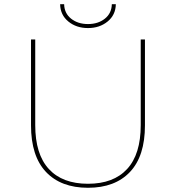

<svg xmlns="http://www.w3.org/2000/svg" viewBox="-20 -887 834 910"><path d="M397 3Q269 3 198 -72Q127 -147 127 -293V-700H147V-294Q147 -156 211.5 -86Q276 -16 397 -16Q518 -16 582.5 -86Q647 -156 647 -294V-700H667V-293Q667 -147 596 -72Q525 3 397 3ZM397 -754Q342 -754 304 -785Q266 -816 265 -867H284Q285 -824 317 -798.5Q349 -773 397 -773Q445 -773 477 -798.5Q509 -824 510 -867H529Q528 -816 490 -785Q452 -754 397 -754Z"/></svg>

Font: Montserrat
Style: Regular
Weight: 400
Designer: Julieta Ulanovsky
Foundry: Julieta Ulanovsky
Version: Version 8.000